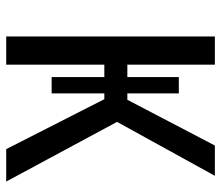

<svg xmlns="http://www.w3.org/2000/svg" viewBox="-68 -662 729 634"><g transform="rotate(90 297.0 -344.5)"><path d="M560 -689H460L309 -400H288V-570H234V-400H193V-689H100V0H193V-324H234V-150H288V-324H307L472 0H579L382 -366Z"/></g></svg>

Font: Fira Sans
Style: Regular
Weight: 400
Designer: Carrois Corporate & Edenspiekermann AG
Foundry: Carrois Corporate GbR & Edenspiekermann AG
Version: Version 4.203